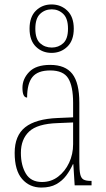

<svg xmlns="http://www.w3.org/2000/svg" viewBox="-20 -834 475 864"><path d="M166 10Q113 10 79.5 -28.5Q46 -67 46 -146Q46 -224 93.5 -261.5Q141 -299 240 -303L309 -306V-371Q309 -446 287 -481.5Q265 -517 206 -517Q150 -517 126 -487.5Q102 -458 102 -395Q81 -395 81 -439Q81 -479 111.5 -510.5Q142 -542 206 -542Q274 -542 305.5 -501.5Q337 -461 337 -372V-105Q337 -68 341 -50Q345 -32 356 -26Q367 -20 388 -20H392V0H316L310 -95H308Q296 -68 278 -44Q260 -20 233 -5Q206 10 166 10ZM169 -15Q210 -15 241.5 -39Q273 -63 291 -101.5Q309 -140 309 -185V-283L239 -280Q148 -277 111 -242Q74 -207 74 -146Q74 -90 96.5 -52.5Q119 -15 169 -15ZM212 -596Q170 -596 141.5 -624Q113 -652 113 -705Q113 -758 141.5 -786Q170 -814 212 -814Q254 -814 283 -786Q312 -758 312 -705Q312 -652 283 -624Q254 -596 212 -596ZM213 -620Q243 -620 264.5 -639.5Q286 -659 286 -705Q286 -751 264.5 -771.5Q243 -792 213 -792Q182 -792 160.5 -771.5Q139 -751 139 -705Q139 -659 160.5 -639.5Q182 -620 213 -620Z"/></svg>

Font: Noto Serif Condensed Thin
Style: Regular
Weight: 100
Width: 3
Designer: Monotype Design Team
Foundry: Monotype Imaging Inc.
Version: Version 2.013; ttfautohint (v1.8.4.7-5d5b)